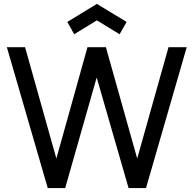

<svg xmlns="http://www.w3.org/2000/svg" viewBox="-20 -961 989 981"><path d="M359 -786 324 -849 475 -941 627 -849 591 -786 475 -857ZM224 0 15 -720H108L268 -151L427 -720H521L681 -151L841 -720H934L726 0H637L474 -565L313 0Z"/></svg>

Font: Manrope Medium
Style: Medium
Weight: 500
Designer: Mikhail Sharanda
Foundry: Mikhail Sharanda
Version: Version 4.000;hotconv 1.0.109;makeotfexe 2.5.65596